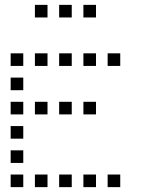

<svg xmlns="http://www.w3.org/2000/svg" viewBox="-20 -796 640 792"><path d="M125 -776Q124 -776 124 -776Q124 -776 124 -775V-725Q124 -724 124 -724Q124 -724 125 -724H175Q176 -724 176 -724Q176 -724 176 -725V-775Q176 -776 176 -776Q176 -776 175 -776ZM225 -776Q224 -776 224 -776Q224 -776 224 -775V-725Q224 -724 224 -724Q224 -724 225 -724H275Q276 -724 276 -724Q276 -724 276 -725V-775Q276 -776 276 -776Q276 -776 275 -776ZM325 -776Q324 -776 324 -776Q324 -776 324 -775V-725Q324 -724 324 -724Q324 -724 325 -724H375Q376 -724 376 -724Q376 -724 376 -725V-775Q376 -776 376 -776Q376 -776 375 -776ZM25 -576Q24 -576 24 -576Q24 -576 24 -575V-525Q24 -524 24 -524Q24 -524 25 -524H75Q76 -524 76 -524Q76 -524 76 -525V-575Q76 -576 76 -576Q76 -576 75 -576ZM125 -576Q124 -576 124 -576Q124 -576 124 -575V-525Q124 -524 124 -524Q124 -524 125 -524H175Q176 -524 176 -524Q176 -524 176 -525V-575Q176 -576 176 -576Q176 -576 175 -576ZM225 -576Q224 -576 224 -576Q224 -576 224 -575V-525Q224 -524 224 -524Q224 -524 225 -524H275Q276 -524 276 -524Q276 -524 276 -525V-575Q276 -576 276 -576Q276 -576 275 -576ZM325 -576Q324 -576 324 -576Q324 -576 324 -575V-525Q324 -524 324 -524Q324 -524 325 -524H375Q376 -524 376 -524Q376 -524 376 -525V-575Q376 -576 376 -576Q376 -576 375 -576ZM425 -576Q424 -576 424 -576Q424 -576 424 -575V-525Q424 -524 424 -524Q424 -524 425 -524H475Q476 -524 476 -524Q476 -524 476 -525V-575Q476 -576 476 -576Q476 -576 475 -576ZM25 -476Q24 -476 24 -476Q24 -476 24 -475V-425Q24 -424 24 -424Q24 -424 25 -424H75Q76 -424 76 -424Q76 -424 76 -425V-475Q76 -476 76 -476Q76 -476 75 -476ZM25 -376Q24 -376 24 -376Q24 -376 24 -375V-325Q24 -324 24 -324Q24 -324 25 -324H75Q76 -324 76 -324Q76 -324 76 -325V-375Q76 -376 76 -376Q76 -376 75 -376ZM125 -376Q124 -376 124 -376Q124 -376 124 -375V-325Q124 -324 124 -324Q124 -324 125 -324H175Q176 -324 176 -324Q176 -324 176 -325V-375Q176 -376 176 -376Q176 -376 175 -376ZM225 -376Q224 -376 224 -376Q224 -376 224 -375V-325Q224 -324 224 -324Q224 -324 225 -324H275Q276 -324 276 -324Q276 -324 276 -325V-375Q276 -376 276 -376Q276 -376 275 -376ZM325 -376Q324 -376 324 -376Q324 -376 324 -375V-325Q324 -324 324 -324Q324 -324 325 -324H375Q376 -324 376 -324Q376 -324 376 -325V-375Q376 -376 376 -376Q376 -376 375 -376ZM25 -276Q24 -276 24 -276Q24 -276 24 -275V-225Q24 -224 24 -224Q24 -224 25 -224H75Q76 -224 76 -224Q76 -224 76 -225V-275Q76 -276 76 -276Q76 -276 75 -276ZM25 -176Q24 -176 24 -176Q24 -176 24 -175V-125Q24 -124 24 -124Q24 -124 25 -124H75Q76 -124 76 -124Q76 -124 76 -125V-175Q76 -176 76 -176Q76 -176 75 -176ZM25 -76Q24 -76 24 -76Q24 -76 24 -75V-25Q24 -24 24 -24Q24 -24 25 -24H75Q76 -24 76 -24Q76 -24 76 -25V-75Q76 -76 76 -76Q76 -76 75 -76ZM125 -76Q124 -76 124 -76Q124 -76 124 -75V-25Q124 -24 124 -24Q124 -24 125 -24H175Q176 -24 176 -24Q176 -24 176 -25V-75Q176 -76 176 -76Q176 -76 175 -76ZM225 -76Q224 -76 224 -76Q224 -76 224 -75V-25Q224 -24 224 -24Q224 -24 225 -24H275Q276 -24 276 -24Q276 -24 276 -25V-75Q276 -76 276 -76Q276 -76 275 -76ZM325 -76Q324 -76 324 -76Q324 -76 324 -75V-25Q324 -24 324 -24Q324 -24 325 -24H375Q376 -24 376 -24Q376 -24 376 -25V-75Q376 -76 376 -76Q376 -76 375 -76ZM425 -76Q424 -76 424 -76Q424 -76 424 -75V-25Q424 -24 424 -24Q424 -24 425 -24H475Q476 -24 476 -24Q476 -24 476 -25V-75Q476 -76 476 -76Q476 -76 475 -76Z"/></svg>

Font: Doto
Style: Regular
Weight: 400
Monospace: yes
Version: Version 1.000